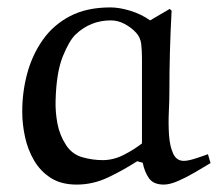

<svg xmlns="http://www.w3.org/2000/svg" viewBox="-20 -486 588 518"><path d="M278 -466Q302 -466 331.5 -457Q361 -448 385 -431L438 -462L443 -457Q437 -348 437 -239Q437 -216 435.5 -184Q434 -152 436 -122Q438 -92 447 -72Q456 -52 476 -52Q487 -52 506 -58Q525 -64 541 -70L548 -46Q528 -34 505 -20.5Q482 -7 460 2.5Q438 12 422 12Q394 12 382 -5Q370 -22 365 -47L350 -51Q313 -27 272 -7.5Q231 12 187 12Q145 12 117 -6Q89 -24 72 -53Q55 -82 47.5 -116.5Q40 -151 40 -185Q40 -238 53.5 -288Q67 -338 95.5 -378.5Q124 -419 169 -442.5Q214 -466 278 -466ZM257 -54Q286 -54 313.5 -68Q341 -82 363 -99V-329Q363 -349 361 -367Q359 -385 347 -398Q334 -412 316 -421.5Q298 -431 279 -431Q224 -431 184 -393Q167 -377 149.5 -334Q132 -291 130 -215Q129 -184 135 -152.5Q141 -121 158 -95Q174 -70 201.5 -62Q229 -54 257 -54Z"/></svg>

Font: Aref Ruqaa Ink
Style: Regular
Weight: 400
Designer: Abdullah Aref
Version: Version 1.005